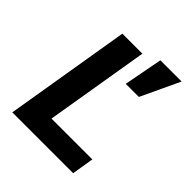

<svg xmlns="http://www.w3.org/2000/svg" viewBox="-202 -872 1004 1004"><g transform="rotate(45 300.0 -370.0)"><path d="M51 0 167 -698H315L219 -122H521L501 0ZM462 -525H365L406 -740H563Z"/></g></svg>

Font: iA Writer Mono V
Style: Regular
Weight: 400
Italic angle: -9.5°
Designer: Mike Abbink, Paul van der Laan, Pieter van Rosmalen
Foundry: Bold Monday
Version: Version 2.000